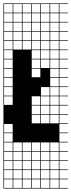

<svg xmlns="http://www.w3.org/2000/svg" viewBox="-20 -827 415 1115"><path d="M271.4 -803.6V-753.6H321.4V-803.6ZM164.3 -700H214.3V-750H164.3ZM271.4 -700H321.4V-750H271.4ZM57.1 -700H107.1V-750H57.1ZM217.9 -700H267.9V-750H217.9ZM110.7 -700H160.7V-750H110.7ZM3.6 -700H53.6V-750H3.6ZM271.4 -646.4H321.4V-696.4H271.4ZM57.1 -646.4H107.1V-696.4H57.1ZM217.9 -646.4H267.9V-696.4H217.9ZM110.7 -646.4H160.7V-696.4H110.7ZM164.3 -646.4H214.3V-696.4H164.3ZM3.6 -646.4H53.6V-696.4H3.6ZM57.1 -592.9H107.1V-642.9H57.1ZM271.4 -592.9H321.4V-642.9H271.4ZM217.9 -592.9H267.9V-642.9H217.9ZM110.7 -592.9H160.7V-642.9H110.7ZM164.3 -592.9H214.3V-642.9H164.3ZM3.6 -592.9H53.6V-642.9H3.6ZM57.1 -539.3H107.1V-589.3H57.1ZM271.4 -539.3H321.4V-589.3H271.4ZM110.7 -539.3H160.7V-589.3H110.7ZM217.9 -539.3H267.9V-589.3H217.9ZM164.3 -539.3H214.3V-589.3H164.3ZM3.6 -539.3H53.6V-589.3H3.6ZM164.3 -485.7H214.3V-535.7H164.3ZM217.9 -485.7H267.9V-535.7H217.9ZM271.4 -485.7H321.4V-535.7H271.4ZM3.6 -485.7H53.6V-535.7H3.6ZM3.6 -432.1H53.6V-482.1H3.6ZM164.3 -432.1H214.3V-482.1H164.3ZM217.9 -432.1H267.9V-482.1H217.9ZM271.4 -432.1H321.4V-482.1H271.4ZM271.4 -378.6H321.4V-428.6H271.4ZM3.6 -378.6H53.6V-428.6H3.6ZM164.3 -378.6H214.3V-428.6H164.3ZM271.4 -325H321.4V-375H271.4ZM3.6 -325H53.6V-375H3.6ZM271.4 -271.4H321.4V-321.4H271.4ZM217.9 -271.4H267.9V-321.4H217.9ZM3.6 -271.4H53.6V-321.4H3.6ZM164.3 -217.9H214.3V-267.9H164.3ZM271.4 -217.9H321.4V-267.9H271.4ZM3.6 -217.9H53.6V-267.9H3.6ZM217.9 -217.9H267.9V-267.9H217.9ZM271.4 -164.3H321.4V-214.3H271.4ZM164.3 -164.3H214.3V-214.3H164.3ZM217.9 -164.3H267.9V-214.3H217.9ZM217.9 -110.7H267.9V-160.7H217.9ZM164.3 -110.7H214.3V-160.7H164.3ZM271.4 -110.7H321.4V-160.7H271.4ZM3.6 -57.1H53.6V-107.1H3.6ZM3.6 -3.6H53.6V-53.6H3.6ZM164.3 50H214.3V0H164.3ZM110.7 50H160.7V0H110.7ZM57.1 50H107.1V0H57.1ZM217.9 50H267.9V0H217.9ZM271.4 50H321.4V0H271.4ZM3.6 50H53.6V0H3.6ZM164.3 103.6H214.3V53.6H164.3ZM57.1 103.6H107.1V53.6H57.1ZM217.9 103.6H267.9V53.6H217.9ZM3.6 103.6H53.6V53.6H3.6ZM271.4 103.6H321.4V53.6H271.4ZM110.7 103.6H160.7V53.6H110.7ZM57.1 210.7H107.1V160.7H57.1ZM217.9 210.7H267.9V160.7H217.9ZM3.6 210.7H53.6V160.7H3.6ZM164.3 210.7H214.3V160.7H164.3ZM271.4 210.7H321.4V160.7H271.4ZM110.7 210.7H160.7V160.7H110.7ZM57.1 264.3H107.1V214.3H57.1ZM164.3 264.3H214.3V214.3H164.3ZM3.6 264.3H53.6V214.3H3.6ZM217.9 264.3H267.9V214.3H217.9ZM271.4 264.3H321.4V214.3H271.4ZM110.7 264.3H160.7V214.3H110.7ZM217.9 -803.6V-753.6H267.9V-803.6ZM164.3 -803.6V-753.6H214.3V-803.6ZM110.7 -803.6V-753.6H160.7V-803.6ZM57.1 -803.6V-753.6H107.1V-803.6ZM3.6 -803.6V-753.6H53.6V-803.6ZM0 107.1V-807.1H375V-803.6H325V-753.6H375V-750H325V-700H375V-696.4H325V-646.4H375V-642.9H325V-592.9H375V-589.3H325V-539.3H375V-535.7H325V-485.7H375V-482.1H325V-432.1H375V-428.6H325V-378.6H375V-375H325V-325H375V-321.4H325V-271.4H375V-267.9H325V-217.9H375V-214.3H325V-164.3H375V-160.7H325V-110.7H375V-107.1H325V-57.1H375V-53.6H325V-3.6H375V0H325V50H375V53.6H325V103.6H375V107.1H325V157.1H375V160.7H325V210.7H375V214.3H325V264.3H375V267.9H0V107.1H3.6V157.1H53.6V107.1ZM160.7 157.1V107.1H57.1V157.1H107.1V107.1H110.7V157.1ZM214.3 157.1V107.1H164.3V157.1ZM267.9 157.1V107.1H217.9V157.1ZM321.4 157.1V107.1H271.4V157.1Z"/></svg>

Font: Jersey 10 Charted
Style: Regular
Weight: 400
Designer: Sarah Cadigan-Fried
Version: Version 1.000; ttfautohint (v1.8.4.7-5d5b)